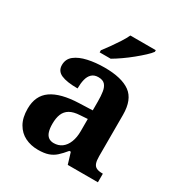

<svg xmlns="http://www.w3.org/2000/svg" viewBox="-181 -891 961 1026"><g transform="rotate(30 299.5 -378.0)"><path d="M202 10Q158 10 122.5 -7.5Q87 -25 66 -61.5Q45 -98 45 -153Q45 -234 101 -273Q157 -312 269 -316L351 -319V-374Q351 -408 347 -433.5Q343 -459 330 -473.5Q317 -488 289 -488Q264 -488 249 -474Q234 -460 228 -435.5Q222 -411 222 -380Q155 -380 121 -395Q87 -410 87 -447Q87 -484 115 -506Q143 -528 190 -538.5Q237 -549 293 -549Q398 -549 450.5 -511Q503 -473 503 -379V-124Q503 -97 508.5 -81.5Q514 -66 527.5 -59.5Q541 -53 563 -53H567V0H381L360 -69H351Q329 -42 309.5 -24.5Q290 -7 265 1.5Q240 10 202 10ZM257 -63Q286 -63 307 -78.5Q328 -94 339.5 -123Q351 -152 351 -191V-266L306 -263Q266 -261 243 -247.5Q220 -234 210 -209.5Q200 -185 200 -149Q200 -121 206 -101.5Q212 -82 225 -72.5Q238 -63 257 -63ZM228 -619Q243 -638 261.5 -664Q280 -690 297.5 -717Q315 -744 325 -766H482V-756Q473 -743 451.5 -723Q430 -703 403 -681Q376 -659 348 -639.5Q320 -620 296 -606H228Z"/></g></svg>

Font: Noto Serif Armenian
Style: Bold
Weight: 700
Version: Version 2.007